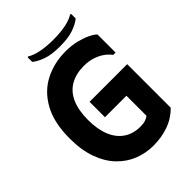

<svg xmlns="http://www.w3.org/2000/svg" viewBox="-242 -951 1075 1075"><g transform="rotate(-45 295.5 -413.5)"><path d="M23 -350Q23 -475 67.5 -555Q112 -635 186.5 -673Q261 -711 351 -711Q400 -711 439 -701Q478 -691 505.5 -677.5Q533 -664 545 -651V-508H526Q514 -526 491 -543Q468 -560 436.5 -570.5Q405 -581 366 -581Q304 -581 259.5 -555.5Q215 -530 192 -478.5Q169 -427 169 -350Q169 -276 190.5 -223.5Q212 -171 253 -143.5Q294 -116 350 -116Q374 -116 391 -121.5Q408 -127 417 -136V-294H247V-416H545V-71Q502 -28 446.5 -8.5Q391 11 326 11Q267 11 212.5 -10.5Q158 -32 115.5 -76Q73 -120 48 -188Q23 -256 23 -350ZM350 -752Q416 -752 457 -766.5Q498 -781 522 -801V-838H514Q490 -822 447.5 -813.5Q405 -805 350 -805Q295 -805 252.5 -813.5Q210 -822 185 -838H178V-801Q202 -781 243 -766.5Q284 -752 350 -752Z"/></g></svg>

Font: Phudu SemiBold
Style: Regular
Weight: 600
Version: Version 1.005;gftools[0.9.23]